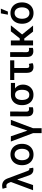

<svg xmlns="http://www.w3.org/2000/svg" viewBox="1762 -2570 1012 4576"><g transform="rotate(-90 2268.0 -282.0)"><path d="M509.8 8.3Q464.4 7.8 430.4 -16.4Q396.5 -40.5 378.4 -89.8L267.1 -408.7L224.1 -513.2L203.6 -565.9Q190.4 -600.1 175.5 -616.9Q160.6 -633.8 139.4 -636Q118.2 -638.2 84.5 -629.4L56.6 -725.1Q69.3 -730 87.6 -733.6Q106 -737.3 127.9 -737.3Q190.9 -737.3 235.1 -705.1Q279.3 -672.9 303.2 -608.4L479 -138.2Q487.8 -115.7 496.8 -102.5Q505.9 -89.4 525.9 -88.9Q536.1 -89.8 543.5 -90.8L559.1 2Q549.3 4.4 535.6 6.3Q522 8.3 509.8 8.3ZM22 0 236.8 -575.7 301.3 -371.6H273.4L145.5 0Z M873 11.2Q796.9 11.2 739.5 -23.2Q682.1 -57.6 650.4 -119.4Q618.7 -181.2 618.7 -262.7Q618.7 -345.2 650.4 -407.2Q682.1 -469.2 739.5 -503.9Q796.9 -538.6 873 -538.6Q950.2 -538.6 1007.3 -503.9Q1064.5 -469.2 1096.2 -407.2Q1127.9 -345.2 1127.9 -262.7Q1127.9 -181.2 1096.2 -119.4Q1064.5 -57.6 1007.3 -23.2Q950.2 11.2 873 11.2ZM873.5 -85.9Q917.5 -85.9 947.8 -108.6Q978 -131.3 993.9 -171.4Q1009.8 -211.4 1009.8 -263.2Q1009.8 -315.4 993.9 -355.5Q978 -395.5 947.8 -418.2Q917.5 -440.9 873.5 -440.9Q829.6 -440.9 799.3 -418.2Q769 -395.5 753.2 -355.5Q737.3 -315.4 737.3 -263.2Q737.3 -211.4 753.2 -171.4Q769 -131.3 799.3 -108.6Q829.6 -85.9 873.5 -85.9Z M1382.8 204.1V0L1183.1 -529.3H1308.1L1441.4 -139.2H1444.8L1576.7 -529.3H1699.7L1500 0V204.1Z M1782.7 -545.9H1897.5L1896.5 -152.8Q1897.5 -117.7 1914.6 -106.7Q1931.6 -95.7 1956.5 -95.7Q1969.2 -95.7 1981 -97.4Q1992.7 -99.1 1999.5 -100.6V-5.4Q1984.9 -0.5 1964.6 3.2Q1944.3 6.8 1918.5 6.3Q1857.9 6.8 1820.3 -27.6Q1782.7 -62 1782.7 -144Z M2049.8 -258.8V-269.5Q2049.8 -343.3 2078.9 -401.6Q2107.9 -460 2162.8 -494.1Q2217.8 -528.3 2295.9 -528.3Q2309.6 -524.4 2321.5 -511.7Q2333.5 -499 2349.9 -484.6Q2366.2 -470.2 2393.6 -460.4Q2434.6 -445.3 2467.5 -414.6Q2500.5 -383.8 2520 -341.3Q2539.6 -298.8 2539.6 -249V-238.3Q2539.6 -171.9 2511.2 -115.2Q2482.9 -58.6 2429 -24.4Q2375 9.8 2297.9 9.8Q2218.8 9.8 2163.3 -25.6Q2107.9 -61 2078.9 -121.8Q2049.8 -182.6 2049.8 -258.8ZM2173.3 -269.5V-258.8Q2173.8 -212.4 2186 -173.8Q2198.2 -135.3 2225.3 -112.1Q2252.4 -88.9 2297.9 -88.9Q2340.3 -88.9 2366.2 -112.1Q2392.1 -135.3 2404.1 -173.8Q2416 -212.4 2415.5 -258.8V-269.5Q2416 -313 2403.8 -349.4Q2391.6 -385.7 2365.5 -407.7Q2339.4 -429.7 2295.9 -429.7Q2252.4 -429.7 2225.3 -407.7Q2198.2 -385.7 2186 -349.4Q2173.8 -313 2173.3 -269.5ZM2579.1 -528.3V-429.7H2295.9V-528.3Z M3117.7 -545.9V-447.8H2649.9V-545.9ZM2819.8 -545.9H2935.5V-148.4Q2936 -122.6 2943.4 -110.1Q2950.7 -97.7 2962.2 -94Q2973.6 -90.3 2986.3 -89.8Q3001 -90.3 3012 -94Q3022.9 -97.7 3033.2 -101.6L3051.8 -12.2Q3028.3 1.5 3006.3 5.6Q2984.4 9.8 2958 9.8Q2891.6 9.8 2856 -28.8Q2820.3 -67.4 2819.8 -151.9Z M3198.7 -545.9H3313.5L3312.5 -152.8Q3313.5 -117.7 3330.6 -106.7Q3347.7 -95.7 3372.6 -95.7Q3385.3 -95.7 3397 -97.4Q3408.7 -99.1 3415.5 -100.6V-5.4Q3400.9 -0.5 3380.6 3.2Q3360.4 6.8 3334.5 6.3Q3273.9 6.8 3236.3 -27.6Q3198.7 -62 3198.7 -144Z M3591.3 -529.3V0H3474.1V-529.3ZM3951.2 -529.3 3692.4 -209H3561.5L3555.7 -317.9H3641.6L3809.1 -529.3ZM3803.7 0 3629.9 -219.7 3708.5 -292.5 3946.3 0Z M4244.1 11.2Q4168 11.2 4110.6 -23.2Q4053.2 -57.6 4021.5 -119.4Q3989.7 -181.2 3989.7 -262.7Q3989.7 -345.2 4021.5 -407.2Q4053.2 -469.2 4110.6 -503.9Q4168 -538.6 4244.1 -538.6Q4321.3 -538.6 4378.4 -503.9Q4435.5 -469.2 4467.3 -407.2Q4499 -345.2 4499 -262.7Q4499 -181.2 4467.3 -119.4Q4435.5 -57.6 4378.4 -23.2Q4321.3 11.2 4244.1 11.2ZM4244.6 -85.9Q4288.6 -85.9 4318.8 -108.6Q4349.1 -131.3 4365 -171.4Q4380.9 -211.4 4380.9 -263.2Q4380.9 -315.4 4365 -355.5Q4349.1 -395.5 4318.8 -418.2Q4288.6 -440.9 4244.6 -440.9Q4200.7 -440.9 4170.4 -418.2Q4140.1 -395.5 4124.3 -355.5Q4108.4 -315.4 4108.4 -263.2Q4108.4 -211.4 4124.3 -171.4Q4140.1 -131.3 4170.4 -108.6Q4200.7 -85.9 4244.6 -85.9ZM4206.1 -600.1 4237.3 -767.6H4350.1L4280.3 -600.1Z"/></g></svg>

Font: Inter Cardless Tabular Medium
Style: Regular
Weight: 500
Designer: Rasmus Andersson
Foundry: rsms
Version: Version 4.000;git-4fc901f